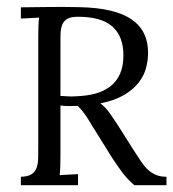

<svg xmlns="http://www.w3.org/2000/svg" viewBox="-20 -546 511 566"><path d="M209 -233.9Q196.8 -233.4 183.8 -233.4Q170.9 -233.4 158.2 -234.9V-89.4Q158.2 -68.8 157.7 -54.2Q157.2 -39.6 155.8 -29.8L210 -32.7V0H41.5V-24.9Q62.5 -25.4 73 -32.5Q83.5 -39.6 87.9 -51.5Q92.3 -63.5 92.5 -80.1Q92.8 -96.7 92.8 -116.7V-439.9Q92.8 -455.6 93.3 -469.2Q93.8 -482.9 95.2 -494.1L41.5 -491.2V-524.4Q83.5 -524.9 126.5 -525.4Q169.4 -525.9 212.9 -524.9Q267.1 -523.9 305.7 -514.6Q344.2 -505.4 368.9 -488Q393.6 -470.7 405 -446.3Q416.5 -421.9 416.5 -390.6Q416.5 -368.7 410.6 -345.9Q404.8 -323.2 388.9 -302.7Q373 -282.2 345.9 -266.1Q318.8 -250 275.9 -241.2Q290.5 -230.5 302.2 -214.1Q314 -197.8 328.1 -175.8L378.9 -95.7Q388.7 -80.6 397.5 -67.6Q406.2 -54.7 416.7 -45.2Q427.2 -35.6 440.2 -30.3Q453.1 -24.9 470.7 -24.9V0H376Q365.2 -9.3 356.4 -18.8Q347.7 -28.3 339.8 -38.6Q332 -48.8 324.7 -59.8Q317.4 -70.8 309.1 -83L259.3 -163.1Q253.9 -170.9 248.5 -180.4Q243.2 -189.9 236.8 -199.5Q230.5 -209 223.6 -217.8Q216.8 -226.6 209 -233.9ZM158.2 -263.2Q169.9 -262.7 180.7 -262Q191.4 -261.2 204.6 -262.2Q235.4 -263.2 260.7 -270Q286.1 -276.9 304.7 -291Q323.2 -305.2 333.5 -327.6Q343.8 -350.1 343.8 -382.8Q343.8 -439 311.3 -467.8Q278.8 -496.6 210 -496.6Q188.5 -496.6 178 -490.2Q167.5 -483.9 163.1 -472.2Q158.7 -460.4 158.4 -443.8Q158.2 -427.2 158.2 -407.2Z"/></svg>

Font: Parastoo Print
Style: Print
Weight: 400
Foundry: Saber Rastikerdar (saber.rastikerdar@gmail.com)
Version: Version 1.0.0-alpha5